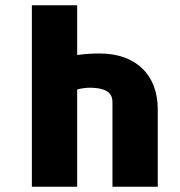

<svg xmlns="http://www.w3.org/2000/svg" viewBox="-20 -709 683 729"><path d="M358 -506C331 -506 297 -504 273 -500V-689H101V0H273V-369C284 -373 309 -376 319 -376C399 -376 407 -344 407 -321V0H579V-294C579 -422 499 -506 358 -506Z"/></svg>

Font: Maven Pro
Style: Black
Weight: 900
Designer: Joe Prince
Foundry: Joe Prince
Version: Version 1.003